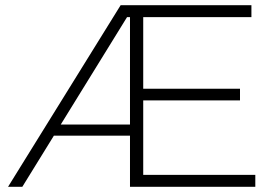

<svg xmlns="http://www.w3.org/2000/svg" viewBox="-20 -720 1048 740"><path d="M11 0 445 -700H497V-654H449L482 -674L66 0ZM169 -197 177 -240H497V-197ZM526 -378H905V-333H526ZM532 -46H964V0H481V-700H949V-654H532Z"/></svg>

Font: Modern
Style: Regular
Weight: 300
Designer: Julieta Ulanovsky
Foundry: Julieta Ulanovsky
Version: Version 8.000